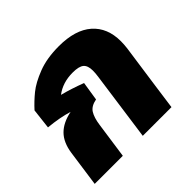

<svg xmlns="http://www.w3.org/2000/svg" viewBox="-143 -752 918 918"><g transform="rotate(-45 315.5 -293.5)"><path d="M585 -394Q585 -372 582 -348L551 -130L533 0H339L388 -351Q391 -372 391 -389Q391 -423 374.5 -437Q358 -451 316 -451Q248 -451 201 -415Q256 -401 319 -377L304 -281Q266 -274 251 -250Q236 -226 230 -182L204 0H14L40 -184Q49 -246 82.5 -279.5Q116 -313 176 -325Q121 -342 47 -349L59 -452Q89 -485 123.5 -513Q158 -541 217.5 -564Q277 -587 358 -587Q469 -587 527 -536Q585 -485 585 -394Z"/></g></svg>

Font: FiraGO Heavy
Style: Italic
Weight: 900
Italic angle: -8°
Designer: bBox Type GmbH
Foundry: bBox Type GmbH
Version: Version 1.001